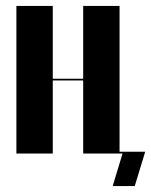

<svg xmlns="http://www.w3.org/2000/svg" viewBox="-20 -515 507 644"><path d="M157 -495V-251H259V-495H381V0H259V-245H157V0H35V-495ZM358 109 391 0H379V-6H467L432 109Z"/></svg>

Font: Moniqa Black Display
Style: Regular
Weight: 900
Designer: Rajesh Rajput
Foundry: Rajesh Rajput
Version: Version 1.000